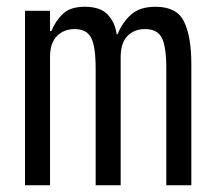

<svg xmlns="http://www.w3.org/2000/svg" viewBox="-20 -548 640 568"><path d="M54 0V-516H128V-456H132Q144 -486 166 -507Q188 -528 231 -528Q276 -528 298 -505.5Q320 -483 325 -447H328Q342 -482 368 -505Q394 -528 440 -528Q503 -528 524.5 -484Q546 -440 546 -358V0H472V-345Q472 -411 458.5 -436.5Q445 -462 409 -462Q377 -462 357 -441.5Q337 -421 337 -379V0H263V-345Q263 -411 249.5 -436.5Q236 -462 201 -462Q169 -462 148.5 -441.5Q128 -421 128 -379V0Z"/></svg>

Font: IBM Plox Mono
Style: Regular
Weight: 400
Monospace: yes
Designer: Mike Abbink, Paul van der Laan, Pieter van Rosmalen
Foundry: Bold Monday
Version: Version 2.1